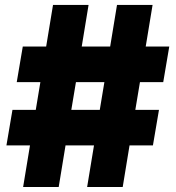

<svg xmlns="http://www.w3.org/2000/svg" viewBox="-20 -747 702 767"><path d="M328.1 0 355.5 -166.2H241.8L214.5 0H72.4L99.8 -166.2H5.7L29.8 -308.2H122.9L141.3 -419H46.9L71 -561.1H164.4L191.8 -727.3H333.8L306.5 -561.1H420.1L447.4 -727.3H589.5L562.1 -561.1H656.2L632.1 -419H539.1L520.6 -308.2H615.1L590.9 -166.2H497.5L470.2 0ZM264.9 -308.2H378.6L397 -419H283.4Z"/></svg>

Font: Inter UI Black
Style: Regular
Weight: 900
Designer: Rasmus Andersson
Foundry: rsms
Version: 3.2;8d6f07862